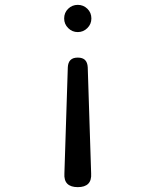

<svg xmlns="http://www.w3.org/2000/svg" viewBox="-20 -580 640 790"><path d="M259 -303Q260 -323 270 -333Q280 -343 300 -343Q320 -343 330 -333Q340 -323 341 -303L355 133Q357 162 343 176Q329 190 300 190Q271 190 257 176Q243 162 245 133ZM244 -504Q244 -528 260.5 -544Q277 -560 300 -560Q323 -560 339.5 -544Q356 -528 356 -504Q356 -481 339.5 -464.5Q323 -448 300 -448Q277 -448 260.5 -464.5Q244 -481 244 -504Z"/></svg>

Font: Maple Mono Light
Style: Regular
Weight: 300
Monospace: yes
Designer: subframe7536
Version: Version 7.000